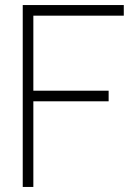

<svg xmlns="http://www.w3.org/2000/svg" viewBox="-20 -740 530 760"><path d="M70 0H112V-339H410V-381H112V-678H470V-720H70Z"/></svg>

Font: Hauora ExtraLight
Style: Regular
Weight: 200
Designer: Mikhail Sharanda
Foundry: WCYS & Co.
Version: Version 1.010